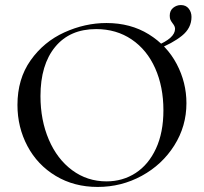

<svg xmlns="http://www.w3.org/2000/svg" viewBox="-20 -727 806 759"><path d="M49 -312Q49 -415 101 -488.5Q153 -562 234.5 -599Q316 -636 401 -636Q496 -636 568 -591.5Q640 -547 678.5 -474Q717 -401 717 -319Q717 -228 669 -152Q621 -76 540.5 -32Q460 12 366 12Q273 12 200.5 -31.5Q128 -75 88.5 -149.5Q49 -224 49 -312ZM626 -291Q626 -384 593.5 -457Q561 -530 500.5 -571Q440 -612 360 -612Q256 -612 198 -541.5Q140 -471 140 -347Q140 -252 173 -175Q206 -98 265.5 -54Q325 -10 401 -10Q465 -10 516 -43Q567 -76 596.5 -139.5Q626 -203 626 -291ZM672 -613Q672 -623 663 -634Q657 -642 654 -648Q651 -654 651 -665Q651 -685 664.5 -696Q678 -707 695 -707Q715 -707 726 -693Q737 -679 737 -660Q737 -616 699 -585.5Q661 -555 601 -532L598 -546Q672 -576 672 -613Z"/></svg>

Font: Cormorant Garamond Medium
Style: Regular
Weight: 500
Designer: Christian Thalmann (Catharsis Fonts)
Foundry: Catharsis Fonts
Version: Version 4.000